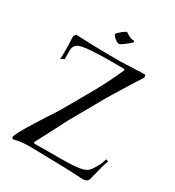

<svg xmlns="http://www.w3.org/2000/svg" viewBox="-195 -929 962 1054"><g transform="rotate(30 286.5 -402.5)"><path d="M48 9 42 1Q41 -18 109 -126Q129 -158 150 -190.5Q171 -223 192 -255L275 -400Q311 -462 339 -517Q367 -572 388 -620Q390 -624 390 -625Q390 -631 379 -631H345Q311 -631 277 -631Q243 -631 208 -629Q137 -626 110 -617Q76 -605 76 -570Q76 -546 76 -532.5Q76 -519 77 -515L54 -502Q55 -512 55.5 -524Q56 -536 56 -549Q56 -590 53 -647L64 -662Q190 -656 281 -656H349Q364 -656 502 -662L506 -646Q467 -586 383 -448L259 -229Q242 -196 218 -149Q194 -102 162 -42Q159 -38 159 -35Q159 -31 166 -29Q164 -30 333 -30Q462 -30 490 -51Q506 -61 526 -98Q535 -114 540.5 -127.5Q546 -141 549 -152L563 -147Q556 -128 548.5 -100.5Q541 -73 532 -37Q527 -10 519 -2Q510 7 486 7Q483 7 478.5 7Q474 7 469 6Q406 1 157 -3H147Q93 -3 51 9ZM291 -735Q280 -735 263 -750Q247 -763 247 -772Q247 -778 273 -799Q293 -814 297 -814Q302 -814 307 -809Q312 -806 316 -803.5Q320 -801 324 -799Q337 -792 353 -792Q358 -792 358 -788V-786Q358 -783 356 -781L330 -759Q300 -735 291 -735Z"/></g></svg>

Font: Gideon Roman
Style: Regular
Weight: 400
Designer: Robert E. Leuschke
Foundry: Robert E. Leuschke
Version: Version 2.010